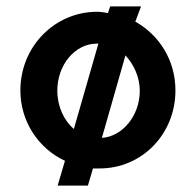

<svg xmlns="http://www.w3.org/2000/svg" viewBox="-20 -522 613 603"><path d="M300 -89 374 -348C400 -320 419 -280 419 -237C419 -158 364 -93 300 -89ZM319 -481C308 -483 296 -485 285 -485C152 -485 44 -376 44 -238C44 -139 102 -55 184 -17L161 61H256L272 7H293C426 7 531 -101 531 -238C531 -333 480 -412 405 -454L423 -502H326ZM212 -117C181 -143 160 -188 160 -237C160 -319 216 -385 284 -385H289Z"/></svg>

Font: Mint Spirit
Style: Bold
Weight: 700
Designer: HARENDAL Hirwen
Foundry: Arkandis Digital Foundry.
Version: Version 1.004;FFEdit